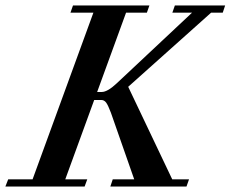

<svg xmlns="http://www.w3.org/2000/svg" viewBox="-71 -683 845 703"><path d="M-51.3 0 -41 -26.4H48.3L271 -636.7H187L196.3 -663.1H476.1L466.8 -636.7H390.6L284.7 -346.2H301.3Q322.8 -346.2 356.9 -378.4L632.3 -636.7H560.1L569.3 -663.1H753.4L744.6 -636.7H702.1L398.4 -365.2L559.6 -26.4H621.1L611.8 0H333L341.8 -26.4H420.4L335 -270.5Q324.7 -297.9 317.6 -307.4Q310.5 -316.9 299.8 -316.9H273.9L168 -26.4H248.5L238.8 0Z"/></svg>

Font: Elstob 18pt SemiBold
Style: Italic
Weight: 600
Italic angle: -20°
Designer: Peter S. Baker
Version: Version 1.015